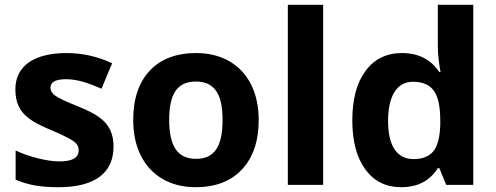

<svg xmlns="http://www.w3.org/2000/svg" viewBox="-20 -780 2094 810"><path d="M459 -162.1C459 -189 454.1 -212.4 444.8 -231.9C435.5 -251.5 420.9 -268.6 400.9 -283.7C380.9 -298.8 349.6 -314.9 307.1 -332C259.3 -351.1 228.5 -365.7 214.4 -375.5C200.2 -385.3 192.9 -397 192.9 -410.2C192.9 -434.1 214.8 -445.8 258.8 -445.8C308.1 -445.8 353.5 -429.2 408.2 -405.8L453.1 -513.2C391.1 -542 327.1 -556.2 261.2 -556.2C123 -556.2 44.9 -501 44.9 -403.8C44.9 -375.5 49.3 -351.6 58.6 -332.5C67.4 -313 81.5 -295.9 101.6 -280.8C121.1 -265.6 151.9 -249.5 193.8 -231.9C223.1 -219.7 246.6 -209 264.2 -199.7C299.3 -181.2 312 -169.4 312 -146C312 -114.7 285.2 -99.1 231 -99.1C204.6 -99.1 174.3 -103.5 139.6 -112.3C105 -121.1 73.7 -131.8 45.9 -145V-22C94.7 -1 146.5 9.8 226.1 9.8C380.9 9.8 459 -50.3 459 -162.1Z M693.8 -273.9C693.8 -382.8 726.6 -436 806.2 -436C886.2 -436 918.9 -381.8 918.9 -273.9C918.9 -165 886.7 -109.9 807.1 -109.9C727.1 -109.9 693.8 -166 693.8 -273.9ZM1071.3 -273.9C1071.3 -331.1 1060.5 -381.3 1039.1 -423.8C996.1 -509.3 913.1 -556.2 808.1 -556.2C723.6 -556.2 658.2 -531.2 611.8 -481.9C565.4 -432.6 542 -363.3 542 -273.9C542 -216.8 552.7 -166.5 574.2 -123.5C617.2 -37.6 700.2 9.8 805.2 9.8C888.7 9.8 954.1 -15.1 1001 -65.4C1047.9 -115.7 1071.3 -185.1 1071.3 -273.9Z M1343.3 -759.8H1194.3V0H1343.3Z M1672.4 9.8C1741.7 9.8 1793.5 -17.1 1827.1 -70.8H1833.5L1862.3 0H1976.6V-759.8H1827.1V-585C1827.1 -553.2 1831.1 -516.6 1838.4 -476.1H1833.5C1797.4 -529.3 1745.1 -556.2 1676.3 -556.2C1610.8 -556.2 1559.6 -531.2 1522.5 -481.4C1484.9 -431.2 1466.3 -361.3 1466.3 -272C1466.3 -183.6 1484.9 -114.7 1521.5 -64.9C1558.1 -15.1 1608.4 9.8 1672.4 9.8ZM1724.6 -108.9C1655.8 -108.9 1617.2 -162.6 1617.2 -270C1617.2 -377.4 1655.8 -435.1 1722.2 -435.1C1762.7 -435.1 1792.5 -422.4 1810.5 -397C1828.6 -371.6 1837.4 -329.6 1837.4 -271V-254.9C1835.9 -201.7 1826.2 -164.1 1808.6 -142.1C1790.5 -120.1 1762.7 -108.9 1724.6 -108.9Z"/></svg>

Font: Samim
Style: Bold
Weight: 700
Foundry: DejaVu fonts team - Redesigned by Saber Rastikerdar
Version: Version 4.0.5